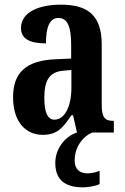

<svg xmlns="http://www.w3.org/2000/svg" viewBox="-20 -568 534 823"><path d="M163 10C225 10 249 -19 286 -74H293L310 0C264 14 217 65 217 130C217 204 259 235 337 235C355 235 390 230 407 221V164C387 172 370 175 355 175C322 175 300 158 300 120C300 57 341 13 376 0H468V-50H465C428 -50 416 -66 416 -121V-377C416 -502 357 -548 241 -548C145 -548 70 -515 70 -448C70 -403 105 -382 177 -382C177 -450 192 -491 230 -491C272 -491 285 -449 285 -374V-317L218 -314C96 -309 36 -260 36 -152C36 -42 93 10 163 10ZM213 -55C183 -55 170 -90 170 -147C170 -222 190 -260 252 -265L286 -268V-191C286 -111 257 -55 213 -55Z"/></svg>

Font: Noto Serif Lao ExtraCondensed
Style: Bold
Weight: 700
Width: 2
Designer: Monotype Design Team
Foundry: Monotype Imaging Inc.
Version: Version 2.003